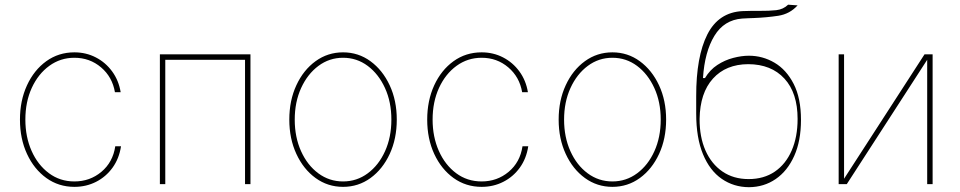

<svg xmlns="http://www.w3.org/2000/svg" viewBox="-20 -774 4036 807"><path d="M292.6 11.4Q226.6 11.4 174.9 -25.7Q123.2 -62.9 93.6 -126.8Q63.9 -190.7 63.9 -271.3Q63.9 -351.2 93.4 -415.3Q122.9 -479.4 174.5 -516.7Q226.2 -554 292.6 -554Q341.6 -554 382.6 -532.8Q423.7 -511.7 451.3 -473.9Q479 -436.1 487.2 -386.4H463.1Q452.1 -450.6 404.7 -490.9Q357.2 -531.2 292.6 -531.2Q234 -531.2 187.3 -497.3Q140.6 -463.4 113.6 -404.7Q86.6 -345.9 86.6 -271.3Q86.6 -198.9 112.7 -139.9Q138.8 -81 185.4 -46.2Q231.9 -11.4 292.6 -11.4Q358 -11.4 406.2 -51.8Q454.5 -92.3 464.5 -159.1H488.6Q480.8 -107.6 453.1 -69.2Q425.4 -30.9 383.9 -9.8Q342.3 11.4 292.6 11.4Z M652 0V-545.5H1032.7V0H1009.9V-522.7H674.7V0Z M1421.9 11.4Q1357.6 11.4 1306.5 -25.7Q1255.3 -62.9 1225.7 -127Q1196 -191.1 1196 -271.3Q1196 -351.9 1225.7 -415.8Q1255.3 -479.8 1306.5 -516.9Q1357.6 -554 1421.9 -554Q1486.2 -554 1537.1 -516.7Q1588.1 -479.4 1617.9 -415.5Q1647.7 -351.6 1647.7 -271.3Q1647.7 -191.1 1618.1 -127Q1588.4 -62.9 1537.3 -25.7Q1486.2 11.4 1421.9 11.4ZM1421.9 -11.4Q1479.8 -11.4 1525.7 -45.5Q1571.7 -79.5 1598.4 -138.5Q1625 -197.4 1625 -271.3Q1625 -345.2 1598.2 -403.9Q1571.4 -462.7 1525.6 -497Q1479.8 -531.2 1421.9 -531.2Q1364.3 -531.2 1318.4 -497Q1272.4 -462.7 1245.6 -403.9Q1218.8 -345.2 1218.8 -271.3Q1218.8 -197.4 1245.4 -138.5Q1272 -79.5 1318 -45.5Q1364 -11.4 1421.9 -11.4Z M2004.3 11.4Q1938.2 11.4 1886.5 -25.7Q1834.9 -62.9 1805.2 -126.8Q1775.6 -190.7 1775.6 -271.3Q1775.6 -351.2 1805 -415.3Q1834.5 -479.4 1886.2 -516.7Q1937.9 -554 2004.3 -554Q2053.3 -554 2094.3 -532.8Q2135.3 -511.7 2163 -473.9Q2190.7 -436.1 2198.9 -386.4H2174.7Q2163.7 -450.6 2116.3 -490.9Q2068.9 -531.2 2004.3 -531.2Q1945.7 -531.2 1899 -497.3Q1852.3 -463.4 1825.3 -404.7Q1798.3 -345.9 1798.3 -271.3Q1798.3 -198.9 1824.4 -139.9Q1850.5 -81 1897 -46.2Q1943.5 -11.4 2004.3 -11.4Q2069.6 -11.4 2117.9 -51.8Q2166.2 -92.3 2176.1 -159.1H2200.3Q2192.5 -107.6 2164.8 -69.2Q2137.1 -30.9 2095.5 -9.8Q2054 11.4 2004.3 11.4Z M2554 11.4Q2489.7 11.4 2438.6 -25.7Q2387.4 -62.9 2357.8 -127Q2328.1 -191.1 2328.1 -271.3Q2328.1 -351.9 2357.8 -415.8Q2387.4 -479.8 2438.6 -516.9Q2489.7 -554 2554 -554Q2618.3 -554 2669.2 -516.7Q2720.2 -479.4 2750 -415.5Q2779.8 -351.6 2779.8 -271.3Q2779.8 -191.1 2750.2 -127Q2720.5 -62.9 2669.4 -25.7Q2618.3 11.4 2554 11.4ZM2554 -11.4Q2611.9 -11.4 2657.8 -45.5Q2703.8 -79.5 2730.5 -138.5Q2757.1 -197.4 2757.1 -271.3Q2757.1 -345.2 2730.3 -403.9Q2703.5 -462.7 2657.7 -497Q2611.9 -531.2 2554 -531.2Q2496.4 -531.2 2450.5 -497Q2404.5 -462.7 2377.7 -403.9Q2350.9 -345.2 2350.9 -271.3Q2350.9 -197.4 2377.5 -138.5Q2404.1 -79.5 2450.1 -45.5Q2496.1 -11.4 2554 -11.4Z M3292.6 -754.3 3332.4 -751.4Q3299.7 -715.2 3251.1 -707.7Q3202.4 -700.3 3148.4 -698.2Q3136.4 -697.8 3123.9 -697.3Q3111.5 -696.7 3099.4 -696Q3023.4 -690.3 2982.6 -623.2Q2941.8 -556.1 2934.7 -446H2943.2Q2963.8 -480.5 2995 -500.9Q3026.3 -521.3 3061.4 -530.5Q3096.6 -539.8 3127.8 -539.8Q3185.4 -539.8 3235.3 -510.5Q3285.2 -481.2 3315.9 -421.3Q3346.6 -361.5 3346.6 -269.9Q3346.6 -181.8 3318.2 -118.6Q3289.8 -55.4 3240.4 -21.5Q3191.1 12.4 3127.8 12.8Q3063.9 12.4 3013.7 -22.2Q2963.4 -56.8 2934.8 -125.7Q2906.2 -194.6 2906.2 -296.9V-369.3Q2905.9 -536.2 2953.1 -629.3Q3000.4 -722.3 3100.9 -727.3Q3120.4 -728.3 3137.8 -728.3Q3155.2 -728.3 3170.8 -728.3Q3212.7 -728 3242.4 -731.2Q3272 -734.4 3292.6 -754.3ZM3126.4 -21.3Q3190.7 -21.3 3236.7 -52.7Q3282.7 -84.2 3307.5 -141.2Q3332.4 -198.2 3332.4 -274.1Q3332.4 -383.5 3277 -443.7Q3221.6 -503.9 3125 -504.3Q3031.2 -503.9 2976.7 -443.7Q2922.2 -383.5 2920.5 -274.1Q2920.1 -198.5 2945.1 -141.7Q2970.2 -84.9 3016.5 -53.1Q3062.9 -21.3 3126.4 -21.3Z M3527.7 -22.7 3865.8 -545.5H3899.9V0H3877.1V-522.7L3539.1 0H3505V-545.5H3527.7Z"/></svg>

Font: Inter UI Thin
Style: Regular
Weight: 100
Designer: Rasmus Andersson
Foundry: rsms
Version: 3.2;8d6f07862